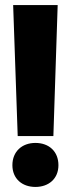

<svg xmlns="http://www.w3.org/2000/svg" viewBox="-20 -731 279 759"><path d="M29 -78C29 -25 67 8 120 8C172 8 211 -24 211 -78C211 -132 174 -166 120 -166C67 -166 29 -132 29 -78ZM32 -711 50 -193H191L208 -711Z"/></svg>

Font: Asimov Pro
Style: Ult
Weight: 900
Designer: Google
Version: Version 2.000980; 2014